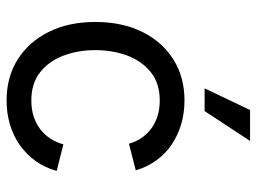

<svg xmlns="http://www.w3.org/2000/svg" viewBox="-122 -676 809 606"><g transform="rotate(90 283.0 -372.5)"><path d="M296.4 11.7Q222.7 11.7 167 -23.4Q111.3 -58.6 80.1 -121.6Q48.8 -184.6 48.8 -268.1Q48.8 -353 80.1 -416.3Q111.3 -479.5 167 -514.6Q222.7 -549.8 296.4 -549.8Q336.4 -549.8 371.8 -539.3Q407.2 -528.8 436.3 -509Q465.3 -489.3 486.1 -460.4Q506.8 -431.6 517.1 -396L433.1 -374.5Q427.2 -396 415.3 -413.6Q403.3 -431.2 386 -444.3Q368.7 -457.5 346.2 -464.6Q323.7 -471.7 296.4 -471.7Q242.7 -471.7 207.5 -443.6Q172.4 -415.5 155 -369.4Q137.7 -323.2 137.7 -268.1Q137.7 -213.9 155 -168Q172.4 -122.1 207.5 -94.2Q242.7 -66.4 296.4 -66.4Q324.2 -66.4 346.9 -73.7Q369.6 -81.1 387.2 -94.5Q404.8 -107.9 417 -126.7Q429.2 -145.5 435.1 -167.5L519 -146.5Q508.8 -109.4 488 -80.3Q467.3 -51.3 438 -30.5Q408.7 -9.8 372.8 1Q336.9 11.7 296.4 11.7ZM258.3 -613.3 326.7 -756.8H424.3L330.1 -613.3Z"/></g></svg>

Font: Inter 16pt
Style: Regular
Weight: 400
Version: Version 4.001;git-66647c0bb